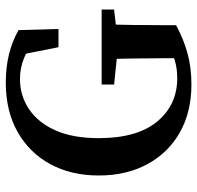

<svg xmlns="http://www.w3.org/2000/svg" viewBox="-29 -637 681 663"><g transform="rotate(-90 311.5 -305.5)"><path d="M351 15Q257 15 186.5 -24.5Q116 -64 76.5 -136.5Q37 -209 37 -305Q37 -400 76 -472Q115 -544 187 -585Q259 -626 358 -626Q462 -626 539 -582L543 -444H480L452 -585L512 -569V-518Q477 -549 442.5 -563Q408 -577 370 -577Q313 -577 266.5 -546Q220 -515 193 -455Q166 -395 166 -305Q166 -172 223.5 -103Q281 -34 373 -34Q407 -34 435 -42.5Q463 -51 497 -68L442 -18V-79Q442 -133 441 -186.5Q440 -240 439 -295H559Q556 -187 556 -78V-38Q508 -12 459 1.5Q410 15 351 15ZM351 -252V-295H610V-252L506 -240H467Z"/></g></svg>

Font: Lisu Bosa
Style: Bold
Weight: 700
Designer: David Morse, Annie Olsen, Victor Gaultney, Frank Grießhammer (Latin)
Foundry: SIL International
Version: Version 2.000